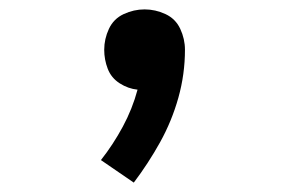

<svg xmlns="http://www.w3.org/2000/svg" viewBox="-20 -184 616 409"><path d="M265 205Q296 164 321 119Q346 74 360 24Q374 -26 374 -78Q374 -101 364 -122.5Q354 -144 332.5 -154Q311 -164 288 -164Q265 -164 243.5 -154Q222 -144 212 -122.5Q202 -101 202 -78Q202 -57 209.5 -37.5Q217 -18 235 -6.5Q253 5 273 7Q262 48 241.5 86Q221 124 195 157Z"/></svg>

Font: Iosevka Sparkle Medium
Style: Regular
Weight: 500
Designer: Belleve Invis
Foundry: Belleve Invis
Version: Version 4.5.0; ttfautohint (v1.8.3)